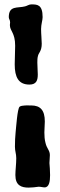

<svg xmlns="http://www.w3.org/2000/svg" viewBox="-20 -801 274 874"><path d="M174 -723C174 -781 149 -781 122 -781C112 -781 103 -774 94 -772C60 -763 20 -777 20 -723C20 -714 26 -711 26 -699C26 -694 25 -690 25 -687C25 -659 49 -653 49 -593C49 -566 47 -535 47 -508C47 -450 64 -416 114 -416C146 -416 152 -436 152 -462C152 -479 150 -497 150 -516C150 -526 150 -537 153 -547C156 -561 170 -568 170 -602C170 -621 167 -645 167 -669C167 -690 174 -709 174 -723ZM205 -59C205 -70 207 -82 207 -95C207 -117 193 -124 187 -151C183 -166 182 -182 182 -198C182 -215 184 -232 184 -248C184 -299 164 -321 122 -321C119 -321 116 -321 113 -321C114 -321 78 -323 69 -315C59 -305 54 -226 51 -198C49 -182 48 -153 48 -133C48 -112 54 -102 54 -81C54 -54 50 -26 50 -4C50 43 77 53 110 53C125 53 142 51 156 49C166 49 175 52 183 52C204 52 208 24 208 -4C208 -25 206 -46 205 -59Z"/></svg>

Font: Freckle Face
Style: Regular
Weight: 400
Designer: Astigmatic (AOETI)
Foundry: Astigmatic (AOETI)
Version: Version 1.000